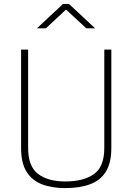

<svg xmlns="http://www.w3.org/2000/svg" viewBox="-20 -954 678 983"><path d="M314 9Q244 9 193.5 -11Q143 -31 115.5 -75.5Q88 -120 88 -196V-700H124V-196Q124 -102 175 -63.5Q226 -25 314 -25Q409 -25 461.5 -63Q514 -101 514 -196V-700H550V-196Q550 -121 522.5 -76Q495 -31 442 -11Q389 9 314 9ZM169 -809 303 -934H333L467 -809H422L318 -905L215 -809Z"/></svg>

Font: TitilliumWeb ExtraLight
Style: Regular
Weight: 400
Designer: Mohamed Gaber, Accademia di Belle Arti di Urbino and others
Foundry: Kief Type Foundry, Accademia di Belle Arti di Urbino and others
Version: Version 3.000; ttfautohint (v1.8.2)